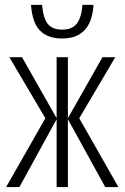

<svg xmlns="http://www.w3.org/2000/svg" viewBox="-20 -763 508 783"><path d="M233.4 -606Q174.3 -606 142.6 -638.7Q111.8 -670.4 106.4 -743.2H151.4Q156.7 -687.5 175.3 -665Q194.3 -642.1 233.4 -642.1Q273.9 -642.1 293 -666.5Q312 -690.4 316.4 -743.2H361.3Q353 -606 233.4 -606ZM256.8 -529.8V-280.8L397.9 -529.8H450.2L303.2 -280.8L462.9 0H409.2L256.8 -276.9V0H210.9V-276.9L59.1 0H4.9L165 -280.8L18.1 -529.8H69.8L210.9 -280.8V-529.8Z"/></svg>

Font: Germano
Style: Regular
Weight: 300
Width: 3
Foundry: Ascender Corporation
Version: Version 1.10; ttfautohint (v1.5)